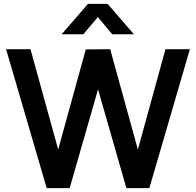

<svg xmlns="http://www.w3.org/2000/svg" viewBox="-20 -975 1016 995"><path d="M222 0H341L488 -512L635 0H754L964 -720H837.5L694.5 -200L551 -720L424.5 -719L281.5 -200L138 -720H11.5ZM299.5 -797.5H412L487 -886.5L561.5 -797.5H674L537.5 -955H436Z"/></svg>

Font: Eudonet
Style: Bold
Weight: 700
Designer: Mikhail Sharanda
Foundry: Mikhail Sharanda
Version: Version 4.503;Glyphs 3.1.2 (3151)